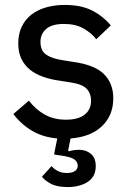

<svg xmlns="http://www.w3.org/2000/svg" viewBox="-20 -550 530 778"><path d="M254 208Q211 208 186 194.5Q161 181 150 166L189 123Q198 134 213.5 142.5Q229 151 252 151Q271 151 283 143.5Q295 136 295 121Q295 107 282 96.5Q269 86 226 80L199 76L212 11Q154 6 110 -20Q66 -46 34 -88L97 -142Q126 -105 162.5 -85Q199 -65 247 -65Q297 -65 323 -85.5Q349 -106 349 -142Q349 -171 331.5 -190Q314 -209 266 -216L222 -223Q185 -228 154 -239Q123 -250 101 -268Q79 -286 66.5 -312Q54 -338 54 -374Q54 -412 68 -441.5Q82 -471 107 -490.5Q132 -510 166.5 -520Q201 -530 242 -530Q308 -530 352 -508Q396 -486 429 -447L370 -391Q351 -416 318.5 -434.5Q286 -453 239 -453Q191 -453 167.5 -433Q144 -413 144 -380Q144 -345 166.5 -329Q189 -313 234 -306L278 -299Q364 -287 401.5 -249.5Q439 -212 439 -152Q439 -82 393 -38.5Q347 5 266 11L256 60L259 63Q280 57 300 57Q329 57 348.5 73.5Q368 90 368 123Q368 146 359 162Q350 178 334 188Q318 198 297.5 203Q277 208 254 208Z"/></svg>

Font: IBM Plex Sans Text
Style: Regular
Weight: 450
Designer: Mike Abbink, Paul van der Laan, Pieter van Rosmalen
Foundry: Bold Monday
Version: Version 3.005